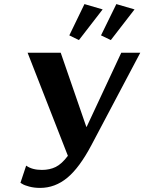

<svg xmlns="http://www.w3.org/2000/svg" viewBox="-20 -908 706 939"><path d="M393 -888 482 -862 366 -712 319 -735ZM549 -888 638 -862 522 -712 474 -735ZM404 -288 573 -650H666L428 -200Q369 -88 309 -38.5Q249 11 176 11Q147 11 123 4.5Q99 -2 90 -8L80 -14L108 -98Q137 -77 185 -77Q223 -77 252.5 -91.5Q282 -106 312 -146L115 -650H277L402 -288Z"/></svg>

Font: Arsenal
Style: Bold Italic
Weight: 700
Italic angle: -9.10001°
Designer: Andrij Shevchenko
Foundry: Stairsfor
Version: Version 2.001;PS 002.001;hotconv 1.0.88;makeotf.lib2.5.64775